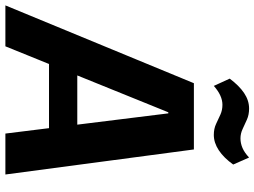

<svg xmlns="http://www.w3.org/2000/svg" viewBox="-167 -809 945 713"><g transform="rotate(90 305.5 -452.5)"><path d="M258 -700H504L597 0H445L370 -605H366L121 0H-31ZM171 -267H469L454 -162H156ZM241 -833Q267 -868 294.5 -886.5Q322 -905 352 -905Q375 -905 393 -897Q411 -889 428 -881Q445 -873 463 -873Q481 -873 498.5 -880.5Q516 -888 534 -905L560 -846Q535 -811 507 -792.5Q479 -774 450 -774Q427 -774 409 -782.5Q391 -791 374.5 -798.5Q358 -806 338 -806Q321 -806 303.5 -798Q286 -790 268 -774Z"/></g></svg>

Font: Pathway Extreme SemiCondensed
Style: Bold Italic
Weight: 700
Width: 4
Italic angle: -8°
Version: Version 1.001;gftools[0.9.26]